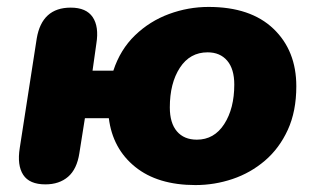

<svg xmlns="http://www.w3.org/2000/svg" viewBox="-20 -523 913 554"><path d="M544 11Q435 11 370 -41.5Q305 -94 294 -182H225L209 -81Q202 -35 176.5 -13Q151 9 111 9Q65 9 47 -18.5Q29 -46 37 -96L86 -412Q101 -501 184 -501Q229 -501 247.5 -473.5Q266 -446 258 -397L247 -319H307Q327 -380 369.5 -421Q412 -462 467.5 -482.5Q523 -503 582 -503Q703 -503 769 -440Q835 -377 835 -274Q835 -202 810.5 -148.5Q786 -95 744.5 -59.5Q703 -24 651 -6.5Q599 11 544 11ZM548 -120Q598 -120 627 -165Q656 -210 656 -279Q656 -324 635.5 -348Q615 -372 579 -372Q528 -372 499 -327.5Q470 -283 470 -213Q470 -168 490.5 -144Q511 -120 548 -120Z"/></svg>

Font: Nunito Black
Style: Italic
Weight: 900
Italic angle: -9°
Designer: Vernon Adams
Foundry: Vernon Adams
Version: Version 3.601; ttfautohint (v1.8.2.53-6de2)